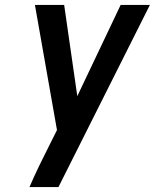

<svg xmlns="http://www.w3.org/2000/svg" viewBox="-20 -755 625 775"><path d="M99 0H216Q308 -184 400.5 -367.5Q493 -551 585 -735H467L292 -367L239 -735H121L210 -230L182 -174Q160 -131 139 -87.5Q118 -44 99 0Z"/></svg>

Font: Iosevka Sparkle SmBdObl
Style: Regular
Weight: 600
Italic angle: -9°
Designer: Belleve Invis
Foundry: Belleve Invis
Version: Version 4.5.0; ttfautohint (v1.8.3)